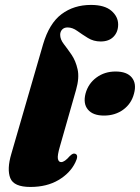

<svg xmlns="http://www.w3.org/2000/svg" viewBox="-20 -747 568 780"><path d="M349.5 -727Q405 -727 432.5 -703.2Q460 -679.5 460 -647.5Q460 -617 441.2 -597.8Q422.5 -578.5 389 -578.5Q360 -578.5 337 -592.8Q314 -607 294.2 -621.2Q274.5 -635.5 254.5 -635.5Q240.5 -635.5 232.5 -627Q224.5 -618.5 224.5 -605.5Q224.5 -587 239.2 -568Q254 -549 270.8 -524.5Q287.5 -500 295.2 -465.5Q303 -431 289 -382L223.5 -152.5Q212.5 -115 215.2 -101.8Q218 -88.5 228.5 -88.5Q242.5 -88.5 263.5 -113Q272 -121 276.8 -122.5Q281.5 -124 286.5 -122Q300.5 -116 286 -87Q265 -43.5 217.5 -15.5Q170 12.5 103.5 12.5Q36 12.5 21.8 -23.5Q7.5 -59.5 26 -122L155 -567Q180 -652 230 -689.5Q280 -727 349.5 -727ZM402.5 -277.5Q357.5 -277.5 337.2 -301.8Q317 -326 327.5 -367Q338.5 -407.5 371.8 -432Q405 -456.5 449.5 -456.5Q495.5 -456.5 515.5 -432Q535.5 -407.5 524.5 -367Q514 -326 481 -301.8Q448 -277.5 402.5 -277.5Z"/></svg>

Font: Fraunces 72pt Black
Style: Italic
Weight: 900
Italic angle: -16°
Version: Version 1.000;[b76b70a41]